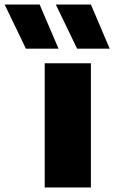

<svg xmlns="http://www.w3.org/2000/svg" viewBox="-134 -828 504 848"><path d="M63.5 0V-548.5H267.5V0ZM-19.5 -613 -113.5 -808H41L124.5 -613ZM206.5 -613 112.5 -808H267.5L350.5 -613Z"/></svg>

Font: Encode Sans Expanded ExtraBold
Style: Regular
Weight: 800
Width: 7
Designer: Multiple Designers
Foundry: Impallari Type
Version: Version 2.000